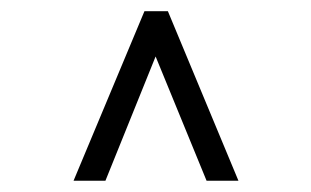

<svg xmlns="http://www.w3.org/2000/svg" viewBox="-20 -670 558 344"><path d="M258.8 -568.8 168.9 -346.2H111.8L238.8 -649.9H280.8L407.2 -346.2H350.1Z"/></svg>

Font: Linux Libertine
Style: Bold
Weight: 700
Designer: Philipp H. Poll
Foundry: Philipp H. Poll
Version: Version 5.0.3